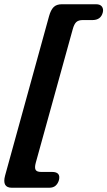

<svg xmlns="http://www.w3.org/2000/svg" viewBox="-25 -755 505 904"><path d="M317.5 -617.5 143.5 11Q137 35 142.8 44.8Q148.5 54.5 168.5 54.5H220Q262 54.5 252.5 93Q248 109 237 119Q226 129 206 129H31Q-16.5 129 -1 71.5L206 -679Q214 -708 227.5 -721.5Q241 -735 266.5 -735H427Q447 -735 455 -723.8Q463 -712.5 459 -696.5Q450 -660.5 410 -660.5H364Q344.5 -660.5 334.2 -651Q324 -641.5 317.5 -617.5Z"/></svg>

Font: Fraunces 144pt S100
Style: Bold Italic
Weight: 700
Italic angle: -16°
Version: Version 1.000; ttfautohint (v1.8.3)